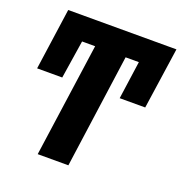

<svg xmlns="http://www.w3.org/2000/svg" viewBox="-126 -802 863 912"><g transform="rotate(20 306.0 -346.5)"><path d="M163 0 244 -575H178L148 -382H21L65 -693H612L567 -383H438L465 -575H398L318 0Z"/></g></svg>

Font: Fira Sans Extra Condensed
Style: Bold Italic
Weight: 700
Width: 3
Italic angle: -8°
Designer: Carrois Corporate & Edenspiekermann AG
Foundry: Carrois Corporate GbR & Edenspiekermann AG
Version: Version 4.203